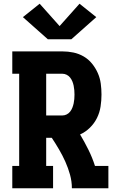

<svg xmlns="http://www.w3.org/2000/svg" viewBox="-20 -1011 640 1031"><path d="M46 0V-120H83V-615H46V-735H315Q345 -735 374 -729Q403 -723 429 -708Q455 -693 474 -669.5Q493 -646 505 -619Q517 -592 521 -562.5Q525 -533 525 -503Q525 -471 520 -438.5Q515 -406 500.5 -377Q486 -348 462.5 -325Q439 -302 410 -289Q434 -249 455 -206.5Q476 -164 490 -120H562V0H366Q366 -37 356 -73Q346 -109 331 -142.5Q316 -176 297 -208.5Q278 -241 258 -271H228V-120H265V0ZM228 -391H315Q327 -391 338 -396.5Q349 -402 356.5 -411.5Q364 -421 368.5 -432.5Q373 -444 375.5 -455.5Q378 -467 379 -479Q380 -491 380 -503Q380 -515 379 -527Q378 -539 375.5 -551Q373 -563 368.5 -574Q364 -585 356.5 -594.5Q349 -604 338 -609.5Q327 -615 315 -615H228ZM237 -800 103 -919 193 -991 300 -871 407 -991 497 -919 363 -800Z"/></svg>

Font: Iosevka Curly Slab HvEx
Style: Regular
Weight: 900
Width: 7
Monospace: yes
Designer: Belleve Invis
Foundry: Belleve Invis
Version: Version 11.1.0; ttfautohint (v1.8.3)